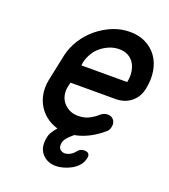

<svg xmlns="http://www.w3.org/2000/svg" viewBox="-132 -645 796 905"><g transform="rotate(20 266.5 -193.0)"><path d="M362 -132Q371 -140 380.5 -144Q390 -148 400 -148Q420 -148 430.5 -133.5Q441 -119 437 -101Q436 -94 432.5 -86Q429 -78 421 -72Q379 -36 335 -18Q308 -7 284 -3L265 14Q244 34 241 49Q235 76 250.5 87Q266 98 287 90.5Q308 83 320 66.5Q332 50 351 49Q370 48 376.5 57.5Q383 67 378 82Q373 103 358.5 118.5Q344 134 325 144Q306 154 286.5 159Q267 164 252 164Q207 164 181 133Q155 102 167 49Q170 31 189 7L199 -5Q184 -9 170 -16Q137 -32 114 -60.5Q91 -89 82.5 -127Q74 -165 83 -208L111 -341Q121 -384 145.5 -422Q170 -460 205 -488.5Q240 -517 281 -533.5Q322 -550 366 -550Q410 -550 444.5 -533Q479 -516 501 -485.5Q523 -455 530 -413.5Q537 -372 527 -324Q518 -280 486 -254.5Q454 -229 408 -229H183L178 -208Q173 -185 177.5 -164Q182 -143 195 -127.5Q208 -112 226.5 -103Q245 -94 269 -94Q302 -94 326 -107Q350 -120 362 -132ZM203 -323H433Q439 -351 435.5 -375Q432 -399 421 -417Q410 -435 391 -445.5Q372 -456 346 -456Q321 -456 298.5 -447Q276 -438 256.5 -422.5Q237 -407 224.5 -386Q212 -365 206 -341Z"/></g></svg>

Font: VDS
Style: Italic
Weight: 400
Designer: artmaker
Foundry: artmaker
Version: Version 1.000 2009 initial release